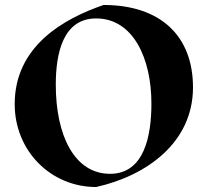

<svg xmlns="http://www.w3.org/2000/svg" viewBox="-20 -734 828 771"><path d="M422 -36C279 -36 204 -190 204 -394C204 -520 233 -660 366 -660C514 -660 588 -501 588 -318C588 -190 560 -36 422 -36ZM755 -383C755 -591 623 -714 396 -714C235 -659 39 -548 39 -316C39 -128 184 17 366 17C568 -28 755 -161 755 -383Z"/></svg>

Font: Mazius Display
Style: Bold
Weight: 700
Designer: Alberto Casagrande & Collletttivo
Foundry: Collletttivo
Version: Version 2.000;Glyphs 3.2 (3221)